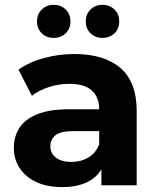

<svg xmlns="http://www.w3.org/2000/svg" viewBox="-20 -770 657 798"><path d="M401.5 0V-104.8L392.2 -128.4V-316.1Q392.2 -366.3 361.6 -393.9Q331.1 -421.6 267.6 -421.6Q225.2 -421.6 183.6 -408.3Q142 -395 112.6 -371.9L56.8 -480.5Q101.2 -512.3 163.1 -528.9Q225 -545.5 289 -545.5Q412.5 -545.5 480.3 -487.7Q548.2 -429.8 548.2 -307.3V0ZM238.1 7.6Q175.3 7.6 130.3 -13.6Q85.3 -34.8 61.4 -71.8Q37.5 -108.8 37.5 -155.2Q37.5 -202.7 60.9 -238.8Q84.2 -274.9 135.2 -295.4Q186.2 -315.9 268.2 -315.9H410.5V-225.1H285.5Q230.2 -225.1 209.7 -207.2Q189.3 -189.4 189.3 -161.6Q189.3 -132.3 212.6 -114.7Q235.8 -97 276.5 -97Q315.8 -97 347.1 -115.3Q378.3 -133.5 392.2 -170.2L415.7 -97.7Q399.1 -46.4 354.1 -19.4Q309.1 7.6 238.1 7.6ZM406.1 -612.3Q377.1 -612.3 356.8 -631.1Q336.6 -650 336.6 -681Q336.6 -711.9 356.8 -731Q377.1 -750.1 406.1 -750.1Q435 -750.1 455.3 -731Q475.5 -711.9 475.5 -681Q475.5 -650 455.3 -631.1Q435 -612.3 406.1 -612.3ZM203.4 -612.3Q174.4 -612.3 154.1 -631.1Q133.9 -650 133.9 -681Q133.9 -711.9 154.1 -731Q174.4 -750.1 203.4 -750.1Q232.3 -750.1 252.6 -731Q272.8 -711.9 272.8 -681Q272.8 -650 252.6 -631.1Q232.3 -612.3 203.4 -612.3Z"/></svg>

Font: Montserrat Thin
Style: Regular
Weight: 100
Designer: Julieta Ulanovsky
Foundry: Julieta Ulanovsky
Version: Version 9.000